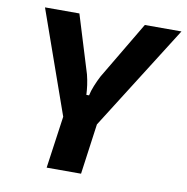

<svg xmlns="http://www.w3.org/2000/svg" viewBox="-78 -765 818 841"><g transform="rotate(10 331.0 -345.0)"><path d="M662 -690 365 -220H221L55 -690H208L287 -433Q293 -409 296 -387Q299 -365 300 -344H312Q316 -364 326 -388.5Q336 -413 347 -434L499 -690ZM380 -312 337 0H184L228 -312Z"/></g></svg>

Font: Exo 2
Style: Bold Italic
Weight: 700
Italic angle: -8°
Designer: Natanael Gama
Foundry: Natanael Gama
Version: Version 2.010